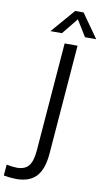

<svg xmlns="http://www.w3.org/2000/svg" viewBox="-155 -978 659 1215"><g transform="rotate(10 174.0 -370.0)"><path d="M-33 107Q7 115 34 115Q84 115 108.5 86Q133 57 139 -11L195 -712H278L222 -10Q214 92 170.5 139Q127 186 42 186Q9 186 -39 178ZM93 -773 225 -926H279L387 -773H315L251 -877L167 -773Z"/></g></svg>

Font: Muli
Style: Italic
Weight: 400
Italic angle: -4.541°
Designer: Vernon Adams
Foundry: Vernon Adams
Version: Version 2.001